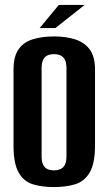

<svg xmlns="http://www.w3.org/2000/svg" viewBox="-20 -748 441 780"><path d="M199 12Q150 12 113 0.5Q76 -11 55.5 -47.5Q35 -84 35 -156V-466Q35 -519 55.5 -548Q76 -577 113.5 -588.5Q151 -600 200 -600Q248 -600 285.5 -588Q323 -576 344.5 -547Q366 -518 366 -466V-157Q366 -84 344.5 -47.5Q323 -11 285.5 0.5Q248 12 199 12ZM199 -56Q214 -56 225.5 -61Q237 -66 243.5 -78.5Q250 -91 250 -113V-471Q250 -493 243.5 -505.5Q237 -518 225.5 -523Q214 -528 199 -528Q184 -528 173 -523Q162 -518 155.5 -505.5Q149 -493 149 -471V-113Q149 -91 155.5 -78.5Q162 -66 173 -61Q184 -56 199 -56ZM141 -634 219 -728H324L205 -634Z"/></svg>

Font: Alumni Sans
Style: Bold
Weight: 700
Designer: Robert E. Leuschke
Foundry: Robert E. Leuschke
Version: Version 1.018